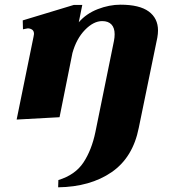

<svg xmlns="http://www.w3.org/2000/svg" viewBox="-20 -500 750 819"><path d="M654 -370Q654 -356 651 -339L572 45Q547 172 456 234.5Q365 297 228 299L229 268Q301 246 336 193Q371 140 387 63L466 -325Q469 -340 469 -354Q469 -381 455.5 -395.5Q442 -410 416 -410Q379 -410 342.5 -372.5Q306 -335 289 -274L234 0L51 10L123 -343L125 -355Q125 -368 117 -373.5Q109 -379 98 -379Q97 -379 78 -375L77 -413L295 -479H331L316 -405Q348 -442 397 -461Q446 -480 494 -480Q575 -480 614.5 -451Q654 -422 654 -370Z"/></svg>

Font: Taviraj ExtraBold
Style: Italic
Weight: 800
Italic angle: -12°
Designer: Katatrad Team
Foundry: CadsonDemak
Version: Version 1.001